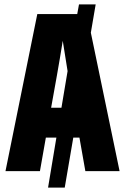

<svg xmlns="http://www.w3.org/2000/svg" viewBox="-20 -780 570 875"><path d="M5 0 150 -716H332L340 -760H416L394 -631L525 0H369L342 -153H314L275 75H199L237 -153H189L162 0ZM239 -434 213 -289H260L288 -456Q283 -490 276.5 -528Q270 -566 266 -594Q261 -561 253 -515Q245 -469 239 -434Z"/></svg>

Font: Noto Sans Mono Condensed Black
Style: Regular
Weight: 900
Width: 3
Designer: Monotype Design Team
Foundry: Monotype Imaging Inc.
Version: Version 2.014